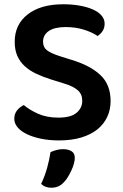

<svg xmlns="http://www.w3.org/2000/svg" viewBox="-20 -643 577 901"><path d="M254 -91Q312 -91 339 -113.5Q366 -136 366 -170Q366 -201 345 -219.5Q324 -238 281 -251L217 -271Q179 -283 148 -298Q117 -313 95 -333.5Q73 -354 61 -381.5Q49 -409 49 -447Q49 -528 110 -575.5Q171 -623 277 -623Q319 -623 354.5 -616.5Q390 -610 416 -598.5Q442 -587 456.5 -570Q471 -553 471 -532Q471 -512 461.5 -497.5Q452 -483 438 -474Q414 -491 374.5 -503.5Q335 -516 288 -516Q236 -516 209 -497.5Q182 -479 182 -447Q182 -421 200.5 -407Q219 -393 259 -380L316 -362Q403 -336 451 -291Q499 -246 499 -169Q499 -128 483 -94Q467 -60 436.5 -35.5Q406 -11 360.5 2.5Q315 16 257 16Q211 16 172.5 8Q134 0 106 -13.5Q78 -27 62.5 -45.5Q47 -64 47 -86Q47 -109 60.5 -125.5Q74 -142 92 -150Q117 -128 158 -109.5Q199 -91 254 -91ZM280 212Q267 226 252.5 232Q238 238 221 238Q191 238 173 220Q191 182 201.5 143.5Q212 105 217 71Q230 65 245 61Q260 57 276 57Q300 57 315.5 66.5Q331 76 331 98Q331 110 326.5 126Q322 142 314.5 158Q307 174 298 188.5Q289 203 280 212Z"/></svg>

Font: Baloo Thambi 2 SemiBold
Style: Regular
Weight: 600
Designer: Aadarsh Rajan and Ek Type
Foundry: Ek Type
Version: Version 1.640;hotconv 1.0.111;makeotfexe 2.5.65597; ttfautoh